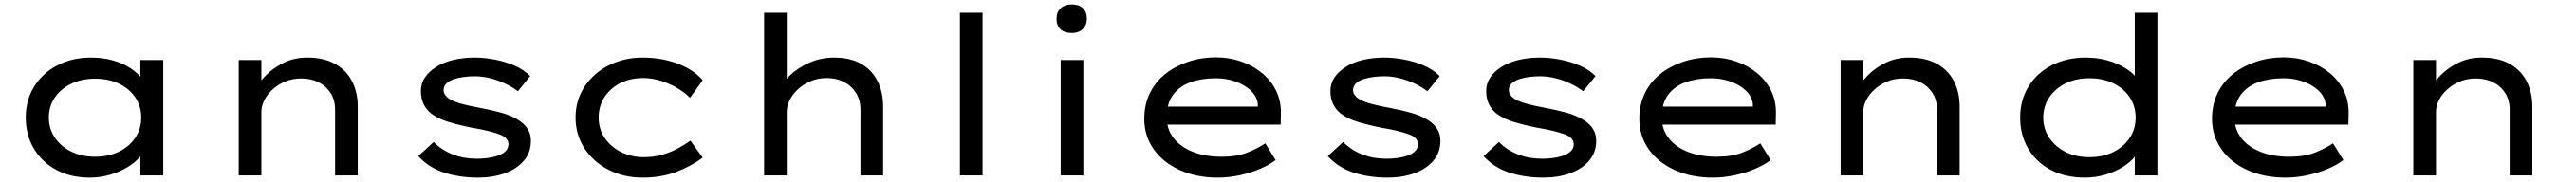

<svg xmlns="http://www.w3.org/2000/svg" viewBox="-20 -798 11707 828"><path d="M388 10Q301 10 235.5 -25.5Q170 -61 133.5 -123Q97 -185 97 -263Q97 -343 135.5 -404.5Q174 -466 241 -501Q308 -536 395 -536Q448 -536 493.5 -523Q539 -510 572.5 -488Q606 -466 625.5 -440Q645 -414 646 -388L618 -389V-525H722V0H618V-139L639 -136Q638 -111 617 -85.5Q596 -60 561 -38.5Q526 -17 481.5 -3.5Q437 10 388 10ZM412 -85Q474 -85 521.5 -108.5Q569 -132 595.5 -172.5Q622 -213 622 -263Q622 -314 595.5 -354Q569 -394 521.5 -417Q474 -440 412 -440Q351 -440 303.5 -417Q256 -394 229 -354Q202 -314 202 -263Q202 -213 229 -172.5Q256 -132 303.5 -108.5Q351 -85 412 -85Z M1065 0V-525H1168V-388L1135 -383Q1155 -421 1189 -455.5Q1223 -490 1270.5 -513Q1318 -536 1376 -536Q1452 -536 1503 -507.5Q1554 -479 1580 -428.5Q1606 -378 1606 -313V0H1503V-299Q1503 -343 1482.5 -375Q1462 -407 1427.5 -424Q1393 -441 1349 -441Q1309 -441 1276 -427Q1243 -413 1218.5 -390.5Q1194 -368 1181 -341.5Q1168 -315 1168 -289V0H1117Q1094 0 1081 0Q1068 0 1065 0Z M2153 10Q2068 10 1998 -13Q1928 -36 1881 -88L1951 -152Q1988 -115 2037.5 -95.5Q2087 -76 2147 -76Q2171 -76 2195.5 -79Q2220 -82 2242 -89.5Q2264 -97 2277.5 -110Q2291 -123 2291 -142Q2291 -174 2244 -189Q2221 -197 2191 -204Q2161 -211 2125 -217Q2065 -229 2017.5 -243.5Q1970 -258 1939 -282Q1917 -300 1905 -325Q1893 -350 1893 -384Q1893 -419 1912 -446.5Q1931 -474 1964 -494.5Q1997 -515 2041.5 -525.5Q2086 -536 2138 -536Q2181 -536 2228.5 -527Q2276 -518 2318.5 -499.5Q2361 -481 2390 -452L2334 -383Q2309 -402 2275.5 -418Q2242 -434 2206.5 -442.5Q2171 -451 2139 -451Q2115 -451 2090 -448Q2065 -445 2043.5 -438Q2022 -431 2009 -418.5Q1996 -406 1996 -388Q1996 -376 2003 -366Q2010 -356 2022 -348Q2043 -335 2078.5 -325.5Q2114 -316 2158 -308Q2212 -298 2259 -285Q2306 -272 2339 -250Q2365 -233 2379 -210.5Q2393 -188 2393 -157Q2393 -104 2360.5 -66.5Q2328 -29 2274 -9.5Q2220 10 2153 10Z M2901 10Q2815 10 2745.5 -26Q2676 -62 2636 -124Q2596 -186 2596 -263Q2596 -341 2636 -402.5Q2676 -464 2745.5 -500Q2815 -536 2901 -536Q2987 -536 3060 -508.5Q3133 -481 3174 -433L3116 -353Q3092 -378 3056.5 -398.5Q3021 -419 2981.5 -431Q2942 -443 2904 -443Q2844 -443 2798.5 -419.5Q2753 -396 2727 -355.5Q2701 -315 2701 -263Q2701 -211 2728.5 -170.5Q2756 -130 2802.5 -106.5Q2849 -83 2905 -83Q2951 -83 2989.5 -94Q3028 -105 3059.5 -122Q3091 -139 3118 -158L3174 -81Q3125 -44 3056 -17Q2987 10 2901 10Z M3453 0V-740H3556V-388L3523 -383Q3535 -421 3571 -455.5Q3607 -490 3659 -513Q3711 -536 3771 -536Q3845 -536 3894.5 -507.5Q3944 -479 3969 -428.5Q3994 -378 3994 -313V0H3891V-299Q3891 -343 3870.5 -375.5Q3850 -408 3815.5 -425.5Q3781 -443 3737 -443Q3697 -443 3664 -428.5Q3631 -414 3606.5 -391.5Q3582 -369 3569 -342Q3556 -315 3556 -289V0H3505Q3482 0 3469 0Q3456 0 3453 0Z M4343 0V-740H4446V0Z M4801 0V-525H4904V0ZM4851 -648Q4818 -648 4800 -665Q4782 -682 4782 -713Q4782 -742 4800.5 -760Q4819 -778 4851 -778Q4884 -778 4902 -761Q4920 -744 4920 -713Q4920 -684 4901.5 -666Q4883 -648 4851 -648Z M5515 10Q5418 10 5342 -24.5Q5266 -59 5223.5 -119.5Q5181 -180 5181 -257Q5181 -322 5206 -373.5Q5231 -425 5276 -461Q5321 -497 5380.5 -517Q5440 -537 5506 -537Q5568 -537 5622 -518Q5676 -499 5717 -465Q5758 -431 5780.5 -384.5Q5803 -338 5802 -282L5801 -231H5271L5248 -313H5712L5697 -303V-327Q5692 -361 5664 -387Q5636 -413 5594.5 -427.5Q5553 -442 5506 -442Q5442 -442 5391.5 -424Q5341 -406 5312 -367Q5283 -328 5283 -264Q5283 -210 5314.5 -169.5Q5346 -129 5402.5 -107Q5459 -85 5532 -85Q5602 -85 5649.5 -104Q5697 -123 5731 -146L5778 -70Q5750 -48 5707.5 -30Q5665 -12 5615.5 -1Q5566 10 5515 10Z M6287 10Q6202 10 6132 -13Q6062 -36 6015 -88L6085 -152Q6122 -115 6171.5 -95.5Q6221 -76 6281 -76Q6305 -76 6329.5 -79Q6354 -82 6376 -89.5Q6398 -97 6411.5 -110Q6425 -123 6425 -142Q6425 -174 6378 -189Q6355 -197 6325 -204Q6295 -211 6259 -217Q6199 -229 6151.5 -243.5Q6104 -258 6073 -282Q6051 -300 6039 -325Q6027 -350 6027 -384Q6027 -419 6046 -446.5Q6065 -474 6098 -494.5Q6131 -515 6175.5 -525.5Q6220 -536 6272 -536Q6315 -536 6362.5 -527Q6410 -518 6452.5 -499.5Q6495 -481 6524 -452L6468 -383Q6443 -402 6409.5 -418Q6376 -434 6340.5 -442.5Q6305 -451 6273 -451Q6249 -451 6224 -448Q6199 -445 6177.5 -438Q6156 -431 6143 -418.5Q6130 -406 6130 -388Q6130 -376 6137 -366Q6144 -356 6156 -348Q6177 -335 6212.5 -325.5Q6248 -316 6292 -308Q6346 -298 6393 -285Q6440 -272 6473 -250Q6499 -233 6513 -210.5Q6527 -188 6527 -157Q6527 -104 6494.5 -66.5Q6462 -29 6408 -9.5Q6354 10 6287 10Z M6995 10Q6910 10 6840 -13Q6770 -36 6723 -88L6793 -152Q6830 -115 6879.5 -95.5Q6929 -76 6989 -76Q7013 -76 7037.5 -79Q7062 -82 7084 -89.5Q7106 -97 7119.5 -110Q7133 -123 7133 -142Q7133 -174 7086 -189Q7063 -197 7033 -204Q7003 -211 6967 -217Q6907 -229 6859.5 -243.5Q6812 -258 6781 -282Q6759 -300 6747 -325Q6735 -350 6735 -384Q6735 -419 6754 -446.5Q6773 -474 6806 -494.5Q6839 -515 6883.5 -525.5Q6928 -536 6980 -536Q7023 -536 7070.5 -527Q7118 -518 7160.5 -499.5Q7203 -481 7232 -452L7176 -383Q7151 -402 7117.5 -418Q7084 -434 7048.5 -442.5Q7013 -451 6981 -451Q6957 -451 6932 -448Q6907 -445 6885.5 -438Q6864 -431 6851 -418.5Q6838 -406 6838 -388Q6838 -376 6845 -366Q6852 -356 6864 -348Q6885 -335 6920.5 -325.5Q6956 -316 7000 -308Q7054 -298 7101 -285Q7148 -272 7181 -250Q7207 -233 7221 -210.5Q7235 -188 7235 -157Q7235 -104 7202.5 -66.5Q7170 -29 7116 -9.5Q7062 10 6995 10Z M7765 10Q7668 10 7592 -24.5Q7516 -59 7473.5 -119.5Q7431 -180 7431 -257Q7431 -322 7456 -373.5Q7481 -425 7526 -461Q7571 -497 7630.5 -517Q7690 -537 7756 -537Q7818 -537 7872 -518Q7926 -499 7967 -465Q8008 -431 8030.5 -384.5Q8053 -338 8052 -282L8051 -231H7521L7498 -313H7962L7947 -303V-327Q7942 -361 7914 -387Q7886 -413 7844.5 -427.5Q7803 -442 7756 -442Q7692 -442 7641.5 -424Q7591 -406 7562 -367Q7533 -328 7533 -264Q7533 -210 7564.5 -169.5Q7596 -129 7652.5 -107Q7709 -85 7782 -85Q7852 -85 7899.5 -104Q7947 -123 7981 -146L8028 -70Q8000 -48 7957.5 -30Q7915 -12 7865.5 -1Q7816 10 7765 10Z M8346 0V-525H8449V-388L8416 -383Q8436 -421 8470 -455.5Q8504 -490 8551.5 -513Q8599 -536 8657 -536Q8733 -536 8784 -507.5Q8835 -479 8861 -428.5Q8887 -378 8887 -313V0H8784V-299Q8784 -343 8763.5 -375Q8743 -407 8708.5 -424Q8674 -441 8630 -441Q8590 -441 8557 -427Q8524 -413 8499.5 -390.5Q8475 -368 8462 -341.5Q8449 -315 8449 -289V0H8398Q8375 0 8362 0Q8349 0 8346 0Z M9457 10Q9368 10 9301.5 -25Q9235 -60 9198.5 -122Q9162 -184 9162 -263Q9162 -343 9200 -404.5Q9238 -466 9305.5 -501Q9373 -536 9460 -536Q9513 -536 9559 -523Q9605 -510 9640 -488Q9675 -466 9694 -441Q9713 -416 9713 -391L9683 -389V-740H9786V0H9683V-139L9703 -134Q9703 -110 9683 -85Q9663 -60 9628.5 -38.5Q9594 -17 9549.5 -3.5Q9505 10 9457 10ZM9477 -83Q9539 -83 9586.5 -107Q9634 -131 9660.5 -171.5Q9687 -212 9687 -263Q9687 -314 9660.5 -354.5Q9634 -395 9586.5 -418.5Q9539 -442 9477 -442Q9415 -442 9368 -418.5Q9321 -395 9294 -354.5Q9267 -314 9267 -263Q9267 -212 9294 -171.5Q9321 -131 9368 -107Q9415 -83 9477 -83Z M10368 10Q10271 10 10195 -24.5Q10119 -59 10076.5 -119.5Q10034 -180 10034 -257Q10034 -322 10059 -373.5Q10084 -425 10129 -461Q10174 -497 10233.5 -517Q10293 -537 10359 -537Q10421 -537 10475 -518Q10529 -499 10570 -465Q10611 -431 10633.5 -384.5Q10656 -338 10655 -282L10654 -231H10124L10101 -313H10565L10550 -303V-327Q10545 -361 10517 -387Q10489 -413 10447.5 -427.5Q10406 -442 10359 -442Q10295 -442 10244.5 -424Q10194 -406 10165 -367Q10136 -328 10136 -264Q10136 -210 10167.5 -169.5Q10199 -129 10255.5 -107Q10312 -85 10385 -85Q10455 -85 10502.5 -104Q10550 -123 10584 -146L10631 -70Q10603 -48 10560.5 -30Q10518 -12 10468.5 -1Q10419 10 10368 10Z M10949 0V-525H11052V-388L11019 -383Q11039 -421 11073 -455.5Q11107 -490 11154.5 -513Q11202 -536 11260 -536Q11336 -536 11387 -507.5Q11438 -479 11464 -428.5Q11490 -378 11490 -313V0H11387V-299Q11387 -343 11366.5 -375Q11346 -407 11311.5 -424Q11277 -441 11233 -441Q11193 -441 11160 -427Q11127 -413 11102.5 -390.5Q11078 -368 11065 -341.5Q11052 -315 11052 -289V0H11001Q10978 0 10965 0Q10952 0 10949 0Z"/></svg>

Font: Lexend Peta
Style: Regular
Weight: 400
Designer: Bonnie Shaver-Troup, Thomas Jockin
Foundry: Lexend
Version: Version 1.007